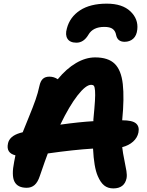

<svg xmlns="http://www.w3.org/2000/svg" viewBox="-20 -1026 807 1057"><path d="M567.9 -1005.9Q653.3 -1005.9 697.8 -963.6Q742.2 -921.4 735.8 -863.8Q732.4 -830.1 713.4 -813Q694.3 -795.9 666 -795.9Q626.5 -795.9 619.1 -834Q615.2 -855.5 600.3 -866.7Q585.4 -877.9 554.2 -877.9Q491.7 -877.9 466.8 -835Q440.9 -791 400.9 -791Q365.2 -791 351.6 -812.5Q337.9 -834 348.1 -869.1Q364.3 -932.1 420.4 -969Q476.6 -1005.9 567.9 -1005.9ZM604 11.2Q573.7 11.2 553.5 -5.1Q533.2 -21.5 518.1 -57.1Q497.1 -105.5 492.2 -208Q387.2 -201.7 243.2 -181.2Q231.9 -152.8 199.2 -57.1Q188 -22.9 170.4 -7.6Q152.8 7.8 127 7.8Q77.1 7.8 59.8 -25.9Q42.5 -59.6 58.1 -136.2Q59.1 -142.1 61.5 -153.3Q64 -164.6 64.9 -170.9Q12.7 -183.6 23.9 -235.8Q31.7 -276.4 89.8 -293.9Q100.6 -295.9 105 -297.9Q114.3 -321.8 138.2 -379.9Q162.1 -438 175.5 -476.3Q189 -514.6 196.8 -551.8Q202.6 -579.6 215.8 -591.8Q229 -604 252 -604Q277.3 -604 297.9 -589.8Q345.2 -647.5 398.2 -678.7Q451.2 -710 503.9 -710Q575.7 -710 611.6 -674.8Q647.5 -639.6 656 -563Q664.6 -486.3 652.8 -365.2V-363.8Q708.5 -363.8 728.5 -346.7Q748.5 -329.6 742.2 -296.9Q736.3 -267.6 712.6 -246.3Q689 -225.1 652.8 -215.8Q656.7 -182.1 664.6 -144.8Q672.4 -107.4 676 -84.7Q679.7 -62 676.8 -44.9Q665 11.2 604 11.2ZM481.9 -559.1Q452.6 -559.1 407.2 -501Q361.8 -442.9 312 -339.8Q417.5 -354.5 494.1 -358.9V-368.2Q500.5 -434.1 502.7 -470Q504.9 -505.9 503.2 -526.9Q501.5 -547.9 496.8 -553.5Q492.2 -559.1 481.9 -559.1Z"/></svg>

Font: Shantell Sans Normal
Style: Bold Italic
Weight: 700
Italic angle: -11.31°
Designer: Stephen Nixon, Anya Danilova, Shantell Martin
Foundry: Arrow Type
Version: Version 1.006;[559af2be0]